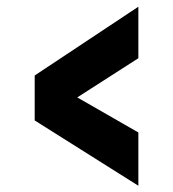

<svg xmlns="http://www.w3.org/2000/svg" viewBox="-20 -665 528 586"><path d="M402.3 -98.1 85.9 -297.4V-434.6L402.3 -644.5V-487.3L215.8 -367.7L402.3 -260.7Z"/></svg>

Font: Comme Black
Style: Regular
Weight: 900
Version: Version 1.000;gftools[0.9.27]